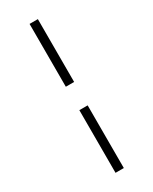

<svg xmlns="http://www.w3.org/2000/svg" viewBox="-242 -925 857 1072"><g transform="rotate(-30 186.0 -389.0)"><path d="M213 -869V-464H159.5V-869ZM213 -313V91H159.5V-313Z"/></g></svg>

Font: Merriweather 120pt
Style: Regular
Weight: 400
Version: Version 2.100